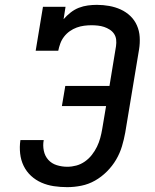

<svg xmlns="http://www.w3.org/2000/svg" viewBox="-20 -763 640 791"><path d="M257 8Q229 8 202 4Q175 0 151 -10.5Q127 -21 108 -38.5Q89 -56 77.5 -79.5Q66 -103 63 -130.5Q60 -158 64 -185Q64 -185 64 -185Q64 -185 64 -186H160Q160 -185 160 -185Q160 -185 160 -185Q156 -164 160.5 -142Q165 -120 179 -104.5Q193 -89 214 -82.5Q235 -76 257 -76Q276 -76 294.5 -81Q313 -86 329.5 -97.5Q346 -109 358.5 -125Q371 -141 379.5 -158.5Q388 -176 393 -194.5Q398 -213 401 -231L417 -326H235L249 -409H431L458 -573Q460 -587 458.5 -600Q457 -613 450 -623.5Q443 -634 432 -641Q421 -648 409 -652Q397 -656 383.5 -657.5Q370 -659 357 -659Q342 -659 326.5 -657Q311 -655 296 -649.5Q281 -644 267.5 -634.5Q254 -625 244 -612Q234 -599 228.5 -584Q223 -569 220 -554H127L157 -735H250L242 -684Q255 -699 271 -711.5Q287 -724 305 -731Q323 -738 342 -740.5Q361 -743 379 -743Q405 -743 430 -738.5Q455 -734 477 -724Q499 -714 516.5 -697.5Q534 -681 544 -658.5Q554 -636 555.5 -610.5Q557 -585 553 -560L496 -217Q491 -189 482.5 -160.5Q474 -132 458.5 -105.5Q443 -79 420.5 -56.5Q398 -34 371.5 -19Q345 -4 315.5 2Q286 8 257 8Z"/></svg>

Font: Iosevka Slab Medium Extended
Style: Italic
Weight: 500
Width: 7
Italic angle: -9°
Monospace: yes
Designer: Belleve Invis
Foundry: Belleve Invis
Version: Version 11.1.0; ttfautohint (v1.8.3)